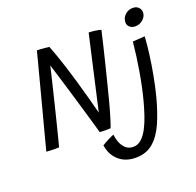

<svg xmlns="http://www.w3.org/2000/svg" viewBox="-154 -844 1267 1241"><g transform="rotate(-20 480.0 -223.5)"><path d="M129.5 2.5Q110 3.5 83.2 2.5Q56.5 1.5 42.5 0.5Q45 -9.5 54.5 -46Q64 -82.5 78 -135.5Q92 -188.5 108 -249.5Q124 -310.5 139.8 -370.5Q155.5 -430.5 168.5 -480Q181.5 -529 192.5 -571.2Q203.5 -613.5 209 -636Q218 -636 234.5 -635Q251 -634 267.2 -632.2Q283.5 -630.5 293 -629Q316 -569.5 338.5 -501Q361 -432.5 381.2 -363.2Q401.5 -294 418.5 -231.2Q435.5 -168.5 447.5 -121L563 -630Q583.5 -630 609 -626.2Q634.5 -622.5 646.5 -618Q638 -580 624.2 -522.5Q610.5 -465 594.2 -399.8Q578 -334.5 562.2 -271.8Q546.5 -209 533.5 -160Q518.5 -103.5 504.2 -57.5Q490 -11.5 484.5 0Q474.5 0.5 465.8 0.8Q457 1 448.5 1Q437.5 1 427.5 0.5Q417.5 0 410 -1Q406 -16.5 395.2 -53.2Q384.5 -90 370 -140Q355.5 -190 339 -245.2Q322.5 -300.5 306.8 -353.2Q291 -406 277.8 -448.2Q264.5 -490.5 257 -514.5Q253.5 -499 244.2 -460Q235 -421 222.2 -368.2Q209.5 -315.5 195.2 -258Q181 -200.5 167.8 -147.2Q154.5 -94 144.2 -54Q134 -14 129.5 2.5ZM885 -682Q910 -682 924 -667Q938 -652 938 -633.5Q938 -606 914.8 -585Q891.5 -564 861 -564Q838.5 -564 823.5 -576.8Q808.5 -589.5 808.5 -609.5Q808.5 -639.5 831 -660.8Q853.5 -682 885 -682ZM831 -87Q806.5 6 774.8 78.8Q743 151.5 695 193.2Q647 235 574 235Q503 235 457.8 194.5Q412.5 154 403.5 88Q421.5 76.5 445.8 64Q470 51.5 487.5 45Q490 71.5 500.2 98.8Q510.5 126 530.8 144.8Q551 163.5 583.5 163.5Q614.5 163.5 639.5 140.5Q664.5 117.5 684 79.8Q703.5 42 718.2 -2.5Q733 -47 744.5 -90Q767.5 -176.5 785 -279.8Q802.5 -383 811.5 -477.5L895 -483Q892 -428 883 -360Q874 -292 860.8 -221.2Q847.5 -150.5 831 -87Z"/></g></svg>

Font: Grandstander Light
Style: Italic
Weight: 300
Italic angle: -15°
Designer: Tyler Finck
Foundry: Etcetera Type Co
Version: Version 1.200; ttfautohint (v1.8.3)